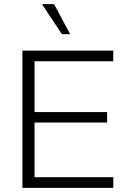

<svg xmlns="http://www.w3.org/2000/svg" viewBox="-20 -914 629 934"><path d="M89 0V-668H531V-616H148V-369H501V-318H148V-52H531V0ZM281 -748 184 -894H243L321 -748Z"/></svg>

Font: Gantari Light
Style: Regular
Weight: 300
Designer: Anugrah Pasau
Foundry: Lafontype
Version: Version 1.000; ttfautohint (v1.8.3)